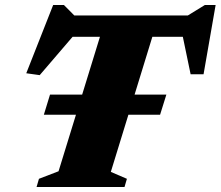

<svg xmlns="http://www.w3.org/2000/svg" viewBox="-20 -744 878 764"><path d="M154.5 -287.5 179 -367.5H642L617 -287.5ZM733.5 -597.5H207L288.5 -620.5L138 -445L84.5 -452.5L191.5 -724H234.5L291.5 -666.5L228 -682.5H774L701.5 -666.5L795 -724H838L790 -448.5H738.5L701.5 -626.5ZM388 -631H596.5L421 -60L485 -32.5L475.5 0H125.5L135 -32.5L213 -62.5Z"/></svg>

Font: Newsreader ExtraBold
Style: Italic
Weight: 800
Italic angle: -17°
Designer: Hugues Gentile
Foundry: Production Type
Version: Version 1.003